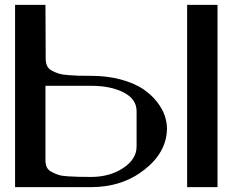

<svg xmlns="http://www.w3.org/2000/svg" viewBox="-20 -770 998 790"><path d="M168 -528.3Q168 -511.7 173.8 -499Q179.7 -486.3 193.8 -479Q208 -471.7 221.7 -467.3Q235.4 -462.9 260.7 -460.9Q286.1 -459 303.7 -458.5Q321.3 -458 354.5 -458Q421.9 -458 477.1 -442.9Q532.2 -427.7 566.9 -404.8Q601.6 -381.8 625 -352.1Q648.4 -322.3 657.7 -294.4Q667 -266.6 667 -241.2V-239.3Q665 -142.6 573.7 -71.3Q482.4 0 354.5 0H42V-750H167Q167 -710 167.5 -647Q168 -584 168 -528.3ZM167 -110.4Q167 -93.8 172.9 -81.5Q178.7 -69.3 193.4 -62Q208 -54.7 221.2 -50.3Q234.4 -45.9 260.7 -44.4Q287.1 -43 303.7 -42.5Q320.3 -42 354.5 -42Q431.6 -42 486.8 -78.6Q542 -115.2 542 -167V-312.5Q542 -362.3 488.8 -389.6Q435.5 -417 354.5 -417H167ZM875 -750V0H750V-750Z"/></svg>

Font: okolaks
Style: Bold
Weight: 600
Width: 8
Version: Version 000.6.0